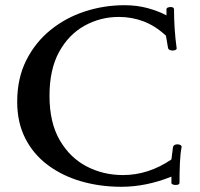

<svg xmlns="http://www.w3.org/2000/svg" viewBox="-20 -704 767 737"><path d="M46 -313Q46 -403 80.5 -472Q115 -541 173.5 -588.5Q232 -636 305.5 -660Q379 -684 458 -684Q505 -684 546 -673Q587 -662 619 -645V-668Q619 -673 624 -675Q629 -677 635 -677Q648 -677 648 -668Q648 -631 650.5 -593Q653 -555 658 -520Q659 -515 654 -512.5Q649 -510 642 -510Q636 -510 631 -512.5Q626 -515 625 -520L617 -567Q576 -605 531 -622Q486 -639 436 -639Q365 -639 304 -605Q243 -571 206.5 -504Q170 -437 170 -336Q170 -234 209 -166.5Q248 -99 312 -65.5Q376 -32 452 -32Q550 -32 638 -92L644 -139Q646 -150 662 -150Q668 -150 673 -147Q678 -144 677 -139Q672 -113 670.5 -76.5Q669 -40 669 -2Q669 6 654 6Q648 6 643 4Q638 2 638 -2V-26Q541 13 446 13Q364 13 291.5 -8Q219 -29 163.5 -70.5Q108 -112 77 -173Q46 -234 46 -313Z"/></svg>

Font: Sedan
Style: Regular
Weight: 400
Designer: Sebastian Salazar
Foundry: Sebastian Salazar
Version: Version 1.100; ttfautohint (v1.8.4.7-5d5b)